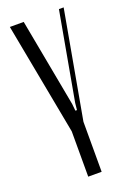

<svg xmlns="http://www.w3.org/2000/svg" viewBox="-133 -544 520 768"><g transform="rotate(-20 127.5 -160.0)"><path d="M243.2 -495.1 161.1 -38.1V174.8H104V-18.1L14.2 -495.1H73.2L143.1 -120.1L146 -90.8H152.8L155.8 -120.1L223.1 -495.1Z"/></g></svg>

Font: Moniqa Narrow Heading
Style: Regular
Weight: 400
Width: 4
Designer: Rajesh Rajput
Foundry: Rajesh Rajput
Version: Version 1.000